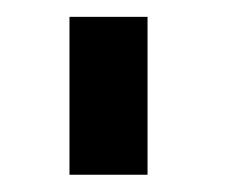

<svg xmlns="http://www.w3.org/2000/svg" viewBox="-20 -770 279 228"><path d="M62.5 -750V-562.5H155.2V-750Z"/></svg>

Font: Manrope3 Medium
Style: Regular
Weight: 500
Width: 4
Designer: Mikhail Sharanda
Foundry: Mikhail Sharanda
Version: Version 3.000;PS 003.000;hotconv 1.0.88;makeotf.lib2.5.64775